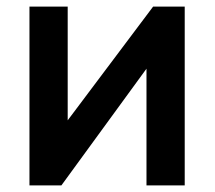

<svg xmlns="http://www.w3.org/2000/svg" viewBox="-20 -560 648 580"><path d="M442.5 -540H538V0H422.5V-352.5L165.5 0H69V-540H184.5V-196.5Z"/></svg>

Font: Vortex Mix
Style: Bold
Weight: 700
Designer: Mikhail Sharanda
Foundry: Mikhail Sharanda
Version: Version 4.504;Glyphs 3.1.2 (3151)